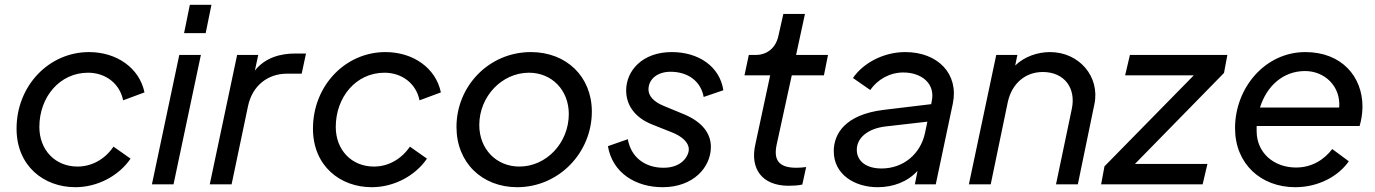

<svg xmlns="http://www.w3.org/2000/svg" viewBox="-20 -768 5730 800"><path d="M294 12C386 12 475 -35 524 -107L453 -157C416 -103 361 -74 303 -74C210 -74 144 -143 144 -239C144 -363 228 -465 347 -465C420 -465 479 -420 493 -350L582 -383C561 -485 466 -551 351 -551C184 -551 49 -411 49 -232C49 -77 162 12 294 12Z M747 -630H837L861 -748H771ZM613 0H703L817 -539H727Z M1210 -545C1148 -545 1085 -528 1042 -474L1056 -539H968L854 0H945L1013 -324C1031 -413 1098 -461 1175 -461H1237L1255 -545Z M1529 12C1621 12 1710 -35 1759 -107L1688 -157C1651 -103 1596 -74 1538 -74C1445 -74 1379 -143 1379 -239C1379 -363 1463 -465 1582 -465C1655 -465 1714 -420 1728 -350L1817 -383C1796 -485 1701 -551 1586 -551C1419 -551 1284 -411 1284 -232C1284 -77 1397 12 1529 12Z M2135 12C2308 12 2446 -131 2446 -303C2446 -449 2340 -551 2192 -551C2018 -551 1882 -410 1882 -239C1882 -90 1989 12 2135 12ZM2144 -74C2048 -74 1977 -147 1977 -247C1977 -366 2071 -465 2184 -465C2280 -465 2350 -392 2350 -293C2350 -173 2257 -74 2144 -74Z M2741 12C2869 12 2942 -71 2942 -156C2942 -213 2905 -260 2832 -291L2745 -327C2704 -344 2682 -368 2682 -395C2682 -439 2720 -469 2774 -469C2846 -469 2900 -430 2912 -364L2994 -392C2979 -491 2891 -551 2779 -551C2656 -551 2589 -473 2589 -391C2589 -333 2622 -279 2698 -249L2781 -216C2821 -200 2850 -175 2850 -146C2850 -118 2821 -69 2745 -69C2667 -69 2609 -113 2596 -188L2513 -159C2532 -47 2629 12 2741 12Z M3266 6C3285 6 3304 5 3323 1L3339 -72C3326 -70 3310 -69 3298 -69C3219 -69 3204 -107 3216 -165L3279 -454H3413L3430 -539H3297L3334 -710H3244L3223 -617C3212 -568 3176 -539 3128 -539H3100L3082 -454H3189L3127 -165C3105 -67 3153 6 3266 6Z M3752 -551C3662 -551 3577 -506 3534 -443L3606 -393C3636 -436 3686 -466 3744 -466C3817 -466 3879 -422 3862 -345L3860 -334L3660 -310C3502 -290 3454 -211 3454 -138C3454 -41 3541 12 3637 12C3701 12 3761 -10 3803 -56L3792 0H3879L3950 -336C3976 -460 3888 -551 3752 -551ZM3653 -66C3590 -66 3550 -96 3550 -144C3550 -193 3595 -232 3669 -241L3844 -261L3834 -213C3815 -126 3744 -66 3653 -66Z M4355 -551C4303 -551 4248 -532 4210 -495L4219 -539H4131L4017 0H4108L4179 -342C4196 -421 4253 -468 4325 -468C4414 -468 4464 -402 4446 -315L4380 0H4471L4540 -334C4564 -448 4477 -551 4355 -551Z M4568 0H4991L5011 -85H4709L5080 -464L5094 -539H4688L4668 -454H4954L4582 -75Z M5645 -243C5651 -263 5657 -292 5657 -324C5657 -448 5571 -551 5419 -551C5251 -551 5126 -402 5126 -234C5126 -86 5233 12 5377 12C5474 12 5557 -34 5600 -96L5531 -147C5498 -104 5448 -70 5380 -70C5289 -70 5216 -130 5216 -222V-243ZM5418 -472C5498 -472 5567 -410 5560 -320H5230C5257 -407 5324 -472 5418 -472Z"/></svg>

Font: Plus Jakarta Text
Style: Italic
Weight: 400
Italic angle: -12°
Designer: Gumpita Rahayu
Foundry: Tokotype Studio
Version: Version 1.000;hotconv 1.0.109;makeotfexe 2.5.65596